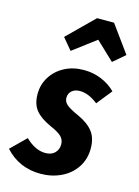

<svg xmlns="http://www.w3.org/2000/svg" viewBox="-154 -888 702 973"><g transform="rotate(15 197.0 -401.0)"><path d="M402 -481 338 -401Q289 -440 243 -440Q217 -440 201 -426Q185 -412 185 -389Q185 -369 202 -354Q219 -339 266 -318Q319 -294 345 -260.5Q371 -227 371 -173Q371 -116 342.5 -73Q314 -30 265 -6.5Q216 17 157 17Q45 17 -29 -64L49 -141Q101 -91 154 -91Q186 -91 203.5 -109Q221 -127 221 -153Q221 -178 204.5 -194.5Q188 -211 144 -230Q89 -255 64 -286.5Q39 -318 39 -370Q39 -420 64.5 -460.5Q90 -501 134.5 -524.5Q179 -548 236 -548Q285 -548 328 -530Q371 -512 402 -481ZM144 -624 94 -684 231 -819H320L423 -677L361 -624L265 -715Z"/></g></svg>

Font: Fira Sans Extra Condensed
Style: Bold Italic
Weight: 700
Width: 3
Italic angle: -8°
Designer: Carrois Corporate & Edenspiekermann AG
Foundry: Carrois Corporate GbR & Edenspiekermann AG
Version: Version 4.203